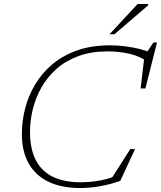

<svg xmlns="http://www.w3.org/2000/svg" viewBox="-20 -936 810 966"><path d="M572.5 -56.5 529 -19 635.5 -186H659.5L585 -26Q540 -9.5 486.8 0.2Q433.5 10 384 10Q289 10 223.5 -21.8Q158 -53.5 124 -114.2Q90 -175 90 -261Q90 -326.5 106.5 -390.8Q123 -455 157.5 -512.2Q192 -569.5 244.5 -613.5Q297 -657.5 369.2 -682.8Q441.5 -708 534 -708Q573 -708 612 -702.8Q651 -697.5 685 -689Q719 -680.5 743 -669L713.5 -665L752 -722.5H770L711.5 -491H687.5L708 -665.5L731.5 -619Q687 -653 632.5 -665.2Q578 -677.5 521.5 -677.5Q439 -677.5 375 -654Q311 -630.5 265 -590Q219 -549.5 189.2 -497.2Q159.5 -445 145.2 -387Q131 -329 131 -271.5Q131 -187.5 159.8 -131.2Q188.5 -75 245.2 -47Q302 -19 385.5 -19Q436.5 -19 486.5 -28.5Q536.5 -38 572.5 -56.5ZM531 -763.5 672.5 -916H726L724 -908L555.5 -763.5Z"/></svg>

Font: Newsreader 9pt ExtraLight
Style: Italic
Weight: 250
Italic angle: -17°
Designer: Hugues Gentile
Foundry: Production Type
Version: Version 1.003